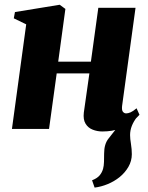

<svg xmlns="http://www.w3.org/2000/svg" viewBox="-20 -556 639 828"><path d="M388 253 377 221.5Q399 213 409.5 200.5Q420 188 424.5 172Q428 159 428.5 142Q429 125 429 106.5Q429 65 448 41.5Q467 18 483 -3L569.5 -49.5Q556 -32 548.5 -13Q541 6 541 26.5Q541 42 544.8 64.8Q548.5 87.5 548.5 109Q548.5 138 533.8 163.5Q519 189 495.5 208Q473 226 444.8 237.8Q416.5 249.5 388 253ZM506.5 -99Q504.5 -80.5 510.2 -73.8Q516 -67 524 -67Q532.5 -67 543 -71.5Q553.5 -76 569 -89L581.5 -61Q571.5 -49 550.8 -32Q530 -15 497.8 -2Q465.5 11 421.5 11Q399.5 11 379.8 3.2Q360 -4.5 349 -22.5Q338 -40.5 341.5 -70.5L365.5 -239.5H224.5L191.5 0H31.5L93 -451L39.5 -477L44.5 -504L237.5 -535.5L262 -517.5L231 -290H372L404 -522.5H564.5Z"/></svg>

Font: Merriweather 96pt Black
Style: Italic
Weight: 900
Italic angle: -7.8°
Version: Version 2.101